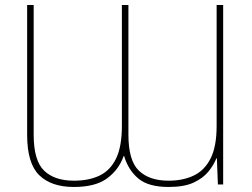

<svg xmlns="http://www.w3.org/2000/svg" viewBox="-20 -734 1001 764"><path d="M274 10Q184 10 136 -37Q88 -84 88 -197V-714H114V-198Q114 -95 155.5 -55Q197 -15 274 -15Q334 -15 376.5 -35.5Q419 -56 442 -103.5Q465 -151 465 -233V-714H491V-198Q491 -95 532.5 -55Q574 -15 651 -15Q708 -15 751 -35.5Q794 -56 818 -103.5Q842 -151 842 -233V-714H868V0H847L843 -104H841Q831 -78 809.5 -51.5Q788 -25 750.5 -7.5Q713 10 651 10Q570 10 530 -24Q490 -58 474 -113H472Q453 -59 406.5 -24.5Q360 10 274 10Z"/></svg>

Font: Noto Sans Thin
Style: Regular
Weight: 100
Designer: Monotype Design Team
Foundry: Monotype Imaging Inc.
Version: Version 2.007